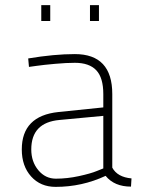

<svg xmlns="http://www.w3.org/2000/svg" viewBox="-20 -720 576 749"><path d="M418 -353V-66Q438 -29 493 -24L491 8Q426 8 392 -34Q300 9 197 9Q138 9 101.5 -31.5Q65 -72 65 -137Q65 -268 208 -283L383 -301V-353Q383 -417 355.5 -446Q328 -475 272 -475Q240 -475 195 -471Q150 -467 122 -463L93 -459L90 -492Q192 -509 272 -509Q418 -509 418 -353ZM383 -268 212 -252Q102 -242 102 -137Q102 -89 129.5 -56Q157 -23 198 -23Q242 -23 288 -33Q334 -43 358 -53L383 -63ZM141 -638V-700H176V-638ZM331 -638V-700H366V-638Z"/></svg>

Font: TitilliumMaps29L
Style: 1 wt
Weight: 100
Designer: Campivisivi
Foundry: Accademia di Belle Arti di Urbino and students of MA course of Visual design
Version: Version 001.001